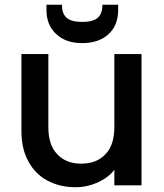

<svg xmlns="http://www.w3.org/2000/svg" viewBox="-20 -778 689 806"><path d="M460 -551C460 -551 460 -244 460 -244C460 -244 460 -244 460 -244C460 -195 448 -157 423 -131C398 -104 364 -91 321 -91C321 -91 321 -91 321 -91C278 -91 245 -104 220 -131C195 -157 183 -195 183 -244C183 -244 183 -551 183 -551C183 -551 70 -551 70 -551C70 -551 70 -227 70 -227C70 -227 70 -227 70 -227C70 -177 80 -134 100 -99C119 -64 146 -37 181 -19C215 -1 254 8 297 8C297 8 297 8 297 8C330 8 361 1 390 -12C419 -25 442 -42 460 -65C460 -65 460 0 460 0C460 0 574 0 574 0C574 0 574 -551 574 -551C574 -551 460 -551 460 -551ZM476 -736C476 -736 476 -758 476 -758C476 -758 410 -758 410 -758C410 -758 410 -758 410 -758C410 -734 404 -716 391 -704C378 -692 356 -686 325 -686C325 -686 325 -686 325 -686C294 -686 272 -692 259 -704C246 -716 240 -734 240 -758C240 -758 175 -758 175 -758C175 -758 175 -737 175 -737C175 -737 175 -737 175 -737C175 -695 188 -661 215 -636C242 -610 278 -597 325 -597C325 -597 325 -597 325 -597C372 -597 409 -610 436 -635C463 -660 476 -694 476 -736Z"/></svg>

Font: Girnar Poppins
Style: Medium
Weight: 500
Designer: Ninad Kale (Devanagari), Jonny Pinhorn (Latin)
Foundry: Indian Type Foundry
Version: ""